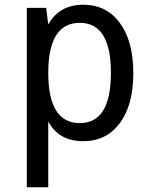

<svg xmlns="http://www.w3.org/2000/svg" viewBox="-20 -580 642 808"><path d="M92.8 -546.9H174.3L183.1 -477.1Q229.5 -560.1 330.6 -560.1Q427.7 -560.1 484.4 -483.4Q541 -406.7 541 -272.5Q541 -138.2 484.4 -62Q427.7 14.2 330.1 14.2Q227.5 14.2 183.1 -68.8V208H92.8ZM315.9 -62Q446.8 -62 446.8 -272.9Q446.8 -483.9 315.9 -483.9Q183.1 -483.9 183.1 -272.9Q183.1 -62 315.9 -62Z"/></svg>

Font: Vazir Code Hack
Style: Code-Hack
Weight: 400
Foundry: DejaVu fonts team - Redesigned by Saber Rastikerdar
Version: Version 1.1.2